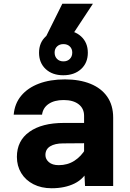

<svg xmlns="http://www.w3.org/2000/svg" viewBox="-20 -991 690 1023"><path d="M433 0 428 -100V-374Q428 -413 399 -435.5Q370 -458 319 -458Q270 -458 239.5 -437.5Q209 -417 204 -380H53Q58 -439 93 -481Q128 -523 187.5 -545.5Q247 -568 326 -568Q404 -568 462 -544.5Q520 -521 551.5 -475.5Q583 -430 583 -364V0ZM255 12Q200 12 158 -9.5Q116 -31 93 -69Q70 -107 70 -155Q70 -241 136.5 -288.5Q203 -336 320 -336H443V-228L316 -227Q273 -227 247.5 -211.5Q222 -196 222 -165Q222 -143 240.5 -127Q259 -111 293 -111Q340 -111 376.5 -134.5Q413 -158 437 -199L454 -94Q429 -39 377.5 -13.5Q326 12 255 12ZM317 -590Q259 -590 223.5 -623Q188 -656 188 -710Q188 -764 224 -797Q260 -830 317 -830Q376 -830 412 -797Q448 -764 448 -710Q448 -656 412 -623Q376 -590 317 -590ZM318 -664Q339 -664 352 -677Q365 -690 365 -711Q365 -731 352 -743.5Q339 -756 318 -756Q297 -756 284 -743.5Q271 -731 271 -711Q271 -690 284 -677Q297 -664 318 -664ZM226 -798 312 -971H475L361 -798Z"/></svg>

Font: Azeret Mono Thin
Style: Bold
Weight: 700
Version: Version 1.002